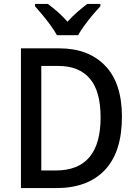

<svg xmlns="http://www.w3.org/2000/svg" viewBox="-20 -961 699 981"><path d="M603 -365Q603 -184 515.5 -92Q428 0 267 0H87V-714H283Q432 -714 517.5 -625Q603 -536 603 -365ZM494 -361Q494 -496 438.5 -560Q383 -624 279 -624H191V-90H265Q494 -90 494 -361ZM271 -781Q259 -803 239.5 -830Q220 -857 198.5 -883Q177 -909 159 -929V-941H224Q248 -924 274.5 -900.5Q301 -877 325 -850Q350 -878 375.5 -900Q401 -922 426 -941H493V-929Q475 -910 453 -884Q431 -858 411 -830.5Q391 -803 379 -781Z"/></svg>

Font: Noto Sans Gurmukhi SemiCondensed Medium
Style: Regular
Weight: 500
Width: 4
Designer: Jelle Bosma - Monotype Design Team
Foundry: Monotype Imaging Inc.
Version: Version 2.004; ttfautohint (v1.8.4.7-5d5b)